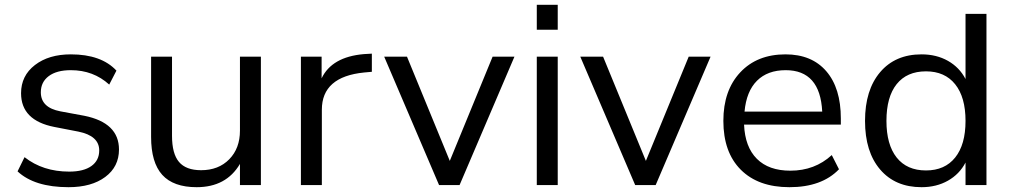

<svg xmlns="http://www.w3.org/2000/svg" viewBox="-20 -777 4245 806"><path d="M267.6 8.8Q125 8.8 53.7 -57.6L83 -117.2Q160.2 -56.6 270.5 -56.6Q331.1 -56.6 363.8 -80.1Q396.5 -103.5 396.5 -145.5Q396.5 -207 308.6 -224.6L208 -244.1Q68.4 -271.5 68.4 -385.7Q68.4 -459 126.5 -503.9Q184.6 -548.8 277.3 -548.8Q405.3 -548.8 468.8 -480.5L438.5 -421.9Q372.1 -482.4 277.3 -482.4Q217.8 -482.4 184.6 -457.5Q151.4 -432.6 151.4 -389.6Q151.4 -325.2 233.4 -309.6L334 -291Q479.5 -261.7 479.5 -149.4Q479.5 -77.1 421.9 -34.2Q364.3 8.8 267.6 8.8Z M1075.2 -539.1V0H987.3V-88.9Q929.7 8.8 805.7 8.8Q708 8.8 661.1 -43Q614.3 -94.7 614.3 -202.1V-539.1H702.1V-207Q702.1 -131.8 731.4 -97.2Q760.7 -62.5 824.2 -62.5Q897.5 -62.5 942.4 -108.4Q987.3 -154.3 987.3 -228.5V-539.1Z M1243.2 0V-539.1H1330.1V-448.2Q1373 -538.1 1506.8 -549.8L1541 -551.8V-475.6L1508.8 -472.7Q1331.1 -455.1 1331.1 -316.4V0Z M1823.2 0 1592.8 -539.1H1688.5L1868.2 -101.6L2047.9 -539.1H2139.6L1909.2 0Z M2233.4 -652.3V-756.8H2321.3V-652.3ZM2233.4 0V-539.1H2321.3V0Z M2646.5 0 2416 -539.1H2511.7L2691.4 -101.6L2871.1 -539.1H2962.9L2732.4 0Z M3293.9 8.8Q3163.1 8.8 3089.8 -64.5Q3016.6 -137.7 3016.6 -269.5Q3016.6 -397.5 3087.4 -473.1Q3158.2 -548.8 3277.3 -548.8Q3387.7 -548.8 3448.7 -478Q3509.8 -407.2 3509.8 -279.3V-253.9H3103.5Q3107.4 -160.2 3157.2 -110.4Q3207 -60.5 3297.9 -60.5Q3400.4 -60.5 3471.7 -126L3502 -66.4Q3429.7 8.8 3293.9 8.8ZM3105.5 -308.6H3431.6Q3422.9 -482.4 3278.3 -482.4Q3202.1 -482.4 3157.7 -438Q3113.3 -393.6 3105.5 -308.6Z M3848.6 8.8Q3738.3 8.8 3674.8 -65.4Q3611.3 -139.6 3611.3 -269.5Q3611.3 -399.4 3674.8 -474.1Q3738.3 -548.8 3848.6 -548.8Q3911.1 -548.8 3959.5 -521.5Q4007.8 -494.1 4033.2 -445.3V-718.8H4121.1V0H4033.2V-94.7Q4007.8 -45.9 3959.5 -18.6Q3911.1 8.8 3848.6 8.8ZM3701.2 -269.5Q3701.2 -169.9 3744.1 -115.7Q3787.1 -61.5 3867.2 -61.5Q3946.3 -61.5 3989.7 -115.7Q4033.2 -169.9 4033.2 -269.5Q4033.2 -369.1 3989.7 -423.3Q3946.3 -477.5 3867.2 -477.5Q3787.1 -477.5 3744.1 -423.8Q3701.2 -370.1 3701.2 -269.5Z"/></svg>

Font: Min Sans
Style: Regular
Weight: 400
Designer: Jinseong-Kim, NotoSansCJK, Nunito
Foundry: Jinseong-Kim
Version: Version 1.400;Glyphs 3.1.2 (3151)